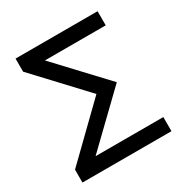

<svg xmlns="http://www.w3.org/2000/svg" viewBox="-163 -828 914 956"><g transform="rotate(-30 294.0 -350.5)"><path d="M180.2 -620.1 436 -347.2 160.2 -81.1H549.8V0H38.1V-74.2L318.8 -347.2L58.1 -626V-701.2H529.8V-620.1Z"/></g></svg>

Font: LT Superior Med
Style: Regular
Weight: 500
Designer: Daniel Lyons
Foundry: LyonsType
Version: Version 1.000